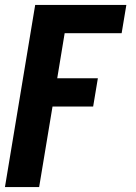

<svg xmlns="http://www.w3.org/2000/svg" viewBox="-28 -540 548 775"><path d="M-8 215 114 -520H482L463 -406H233L203 -224H367L348 -110H184L130 215Z"/></svg>

Font: Iosevka SS04 Heavy
Style: Italic
Weight: 900
Italic angle: -9°
Monospace: yes
Designer: Belleve Invis
Foundry: Belleve Invis
Version: Version 19.0.0; ttfautohint (v1.8.4)